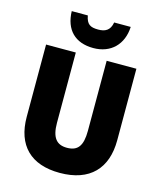

<svg xmlns="http://www.w3.org/2000/svg" viewBox="-137 -1046 968 1154"><g transform="rotate(15 347.5 -469.0)"><path d="M531 -948H428C419 -896 388 -882 346 -882C296 -882 274 -895 264 -948H164C167 -833 232 -767 346 -767C455 -767 526 -838 531 -948ZM629 -269V-714H444V-278C444 -184 415 -147 348 -147C284 -147 252 -184 252 -277V-714H67V-265C67 -87 165 10 345 10C533 10 629 -94 629 -269Z"/></g></svg>

Font: Noto Sans Devanagari SemiCondensed Black
Style: Regular
Weight: 900
Width: 4
Designer: Jelle Bosma - Monotype Design Team
Foundry: Monotype Imaging Inc.
Version: Version 2.004